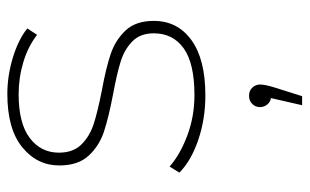

<svg xmlns="http://www.w3.org/2000/svg" viewBox="-176 -386 823 510"><g transform="rotate(-90 235.0 -131.5)"><path d="M31 -66 47 -92Q79 -64 129.5 -45Q180 -26 237 -26Q321 -26 361 -54.5Q401 -83 401 -134Q401 -170 379.5 -191Q358 -212 326 -222Q294 -232 240 -242Q177 -254 139.5 -266.5Q102 -279 76 -307Q50 -335 50 -385Q50 -444 98.5 -483.5Q147 -523 240 -523Q288 -523 336 -508.5Q384 -494 414 -470L397 -444Q366 -468 324.5 -480.5Q283 -493 239 -493Q162 -493 123 -463.5Q84 -434 84 -386Q84 -348 106 -326Q128 -304 160.5 -293.5Q193 -283 249 -272Q309 -261 346 -248.5Q383 -236 408.5 -209Q434 -182 434 -134Q434 -71 383 -34Q332 3 236 3Q173 3 117.5 -16Q62 -35 31 -66ZM265 148Q265 161 258 184L234 260H210L229 177Q219 176 212 167.5Q205 159 205 148Q205 136 213.5 127.5Q222 119 235 119Q249 119 257 128Q265 137 265 148Z"/></g></svg>

Font: Montserrat Alternates ExLight
Style: Regular
Weight: 275
Designer: Julieta Ulanovsky
Foundry: Julieta Ulanovsky
Version: Version 7.200